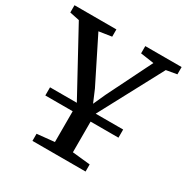

<svg xmlns="http://www.w3.org/2000/svg" viewBox="-183 -887 1001 1030"><g transform="rotate(30 318.0 -371.5)"><path d="M425 -698V-743H650V-698L584.5 -686.5L376 -296H546V-245.5H373.5V-55.5L484 -44V0H155V-44L262.5 -55V-245.5H93V-296H259L46.5 -685.5L-13.5 -698V-743H246V-698L167.5 -686L305 -410.5L337 -335L371 -410L508 -686Z"/></g></svg>

Font: Merriweather 12pt
Style: Regular
Weight: 400
Designer: Eben Sorkin
Foundry: Eben Sorkin
Version: Version 2.100